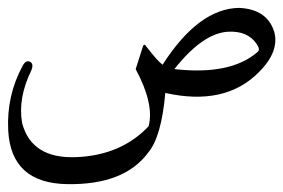

<svg xmlns="http://www.w3.org/2000/svg" viewBox="-237 -245 714 484"><path d="M366.2 -225.1Q436 -221.7 454.1 -165.5Q468.3 -115.2 415 -62.5Q330.1 22.9 179.7 -10.7Q169.9 100.6 136.2 140.1Q76.2 221.2 -66.7 219.2Q-209.5 217.3 -216.3 83.5Q-220.7 -3.4 -180.2 -78.6Q-171.9 -94.2 -161.6 -89.4Q-151.4 -84.5 -157.7 -68.4Q-192.4 2.4 -181.2 65.4Q-157.2 155.8 -44.4 151.1Q68.4 146.5 137.7 73.2Q152.3 17.1 105 -70.8L123 -127Q126 -137.7 132.8 -126.5Q161.1 -89.8 172.9 -82Q264.2 -224.1 366.2 -225.1ZM336.9 -165Q273.4 -160.6 202.6 -70.8Q344.7 -54.7 412.6 -114.3Q419.4 -119.6 410.6 -133.3Q387.7 -168 336.9 -165Z"/></svg>

Font: Amiri Typewriter
Style: Regular
Weight: 400
Monospace: yes
Designer: Khaled Hosny
Version: Version 1.1